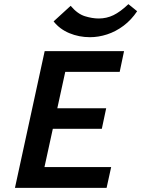

<svg xmlns="http://www.w3.org/2000/svg" viewBox="-20 -904 680 924"><path d="M493 0H52L195 -658H577L556 -558H294L194 -100H515ZM150 -284 172 -383H491L470 -284ZM413 -725Q360 -725 313.5 -744.5Q267 -764 238 -801L320 -876Q353 -837 388.5 -826Q424 -815 455 -815Q493 -815 526 -831Q559 -847 598 -884L640 -850Q612 -808 574.5 -780Q537 -752 495.5 -738.5Q454 -725 413 -725Z"/></svg>

Font: Ysabeau Infant
Style: Bold Italic
Weight: 700
Italic angle: -12°
Designer: Christian Thalmann (Catharsis Fonts)
Version: Version 2.001;gftools[0.9.30]; featfreeze: ss01,ss02,lnum